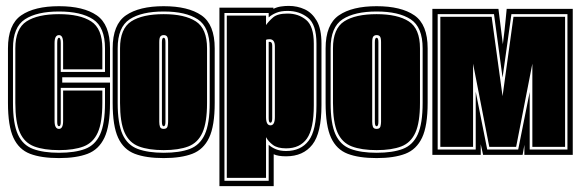

<svg xmlns="http://www.w3.org/2000/svg" viewBox="-20 -525 1971 651"><path d="M180 11Q120 11 82 -3.5Q44 -18 25.5 -58Q7 -98 7 -176V-361Q7 -442 52 -473Q97 -504 180 -504Q263 -504 308 -473Q353 -442 353 -361V-263H191V-245H353V-176Q353 -98 334 -58Q315 -18 277 -3.5Q239 11 180 11ZM180 -7Q234 -7 268.5 -20Q303 -33 319.5 -69.5Q336 -106 336 -176V-227H186V-111Q186 -97 180 -97Q174 -97 174 -111V-379Q174 -397 180 -397Q186 -397 186 -379V-281H336V-361Q336 -433 295.5 -459.5Q255 -486 180 -486Q105 -486 64.5 -459.5Q24 -433 24 -361V-176Q24 -106 40.5 -69.5Q57 -33 92 -20Q127 -7 180 -7ZM180 -16Q129 -16 96 -28.5Q63 -41 47.5 -75.5Q32 -110 32 -176V-361Q32 -428 70 -452.5Q108 -477 180 -477Q251 -477 289 -452.5Q327 -428 327 -361V-290H194V-379Q194 -406 180 -406Q165 -406 165 -379V-115Q165 -88 180 -88Q194 -88 194 -115V-218H327V-176Q327 -110 311.5 -75.5Q296 -41 263.5 -28.5Q231 -16 180 -16Z M535 11Q475 11 437 -3.5Q399 -18 380.5 -58Q362 -98 362 -176V-361Q362 -442 407 -473Q452 -504 535 -504Q618 -504 663 -473Q708 -442 708 -361V-176Q708 -98 689 -58Q670 -18 632 -3.5Q594 11 535 11ZM535 -7Q589 -7 623.5 -20Q658 -33 674.5 -69.5Q691 -106 691 -176V-361Q691 -433 650.5 -459.5Q610 -486 535 -486Q460 -486 419.5 -459.5Q379 -433 379 -361V-176Q379 -106 395.5 -69.5Q412 -33 447 -20Q482 -7 535 -7ZM535 -16Q484 -16 451 -28.5Q418 -41 402.5 -75.5Q387 -110 387 -176V-361Q387 -428 425 -452.5Q463 -477 535 -477Q606 -477 644 -452.5Q682 -428 682 -361V-176Q682 -110 666.5 -75.5Q651 -41 618.5 -28.5Q586 -16 535 -16ZM535 -88Q546 -88 548 -96.5Q550 -105 550 -112V-382Q550 -396 546.5 -401Q543 -406 535 -406Q528 -406 524 -401.5Q520 -397 520 -382V-112Q520 -102 522.5 -95Q525 -88 535 -88ZM535 -97Q529 -97 529 -112V-382Q529 -397 535 -397Q541 -397 541 -382V-112Q541 -97 535 -97Z M724 106V-499H907V-495Q919 -501 932.5 -503Q946 -505 959 -505Q988 -505 1013 -493.5Q1038 -482 1054 -454.5Q1070 -427 1070 -377V-168Q1070 -74 1039 -34.5Q1008 5 950 5Q923 5 908 -2V106ZM741 88H891V-34Q901 -25 915.5 -19Q930 -13 950 -13Q1000 -13 1026.5 -48Q1053 -83 1053 -168V-377Q1053 -442 1024 -465Q995 -488 955 -488Q932 -488 916.5 -481.5Q901 -475 891 -466V-481H741ZM749 78V-472H882V-440Q891 -453 906 -466Q921 -479 955 -479Q992 -479 1018 -457.5Q1044 -436 1044 -377V-168Q1044 -88 1020.5 -55Q997 -22 950 -22Q921 -22 905.5 -33.5Q890 -45 882 -60V78ZM897 -100Q912 -100 912 -128V-368Q912 -392 894 -392Q886 -392 882 -390V-128Q882 -100 897 -100ZM897 -109Q891 -109 891 -124V-383H895Q903 -383 903 -370V-124Q903 -109 897 -109Z M1257 11Q1197 11 1159 -3.5Q1121 -18 1102.5 -58Q1084 -98 1084 -176V-361Q1084 -442 1129 -473Q1174 -504 1257 -504Q1340 -504 1385 -473Q1430 -442 1430 -361V-176Q1430 -98 1411 -58Q1392 -18 1354 -3.5Q1316 11 1257 11ZM1257 -7Q1311 -7 1345.5 -20Q1380 -33 1396.5 -69.5Q1413 -106 1413 -176V-361Q1413 -433 1372.5 -459.5Q1332 -486 1257 -486Q1182 -486 1141.5 -459.5Q1101 -433 1101 -361V-176Q1101 -106 1117.5 -69.5Q1134 -33 1169 -20Q1204 -7 1257 -7ZM1257 -16Q1206 -16 1173 -28.5Q1140 -41 1124.5 -75.5Q1109 -110 1109 -176V-361Q1109 -428 1147 -452.5Q1185 -477 1257 -477Q1328 -477 1366 -452.5Q1404 -428 1404 -361V-176Q1404 -110 1388.5 -75.5Q1373 -41 1340.5 -28.5Q1308 -16 1257 -16ZM1257 -88Q1268 -88 1270 -96.5Q1272 -105 1272 -112V-382Q1272 -396 1268.5 -401Q1265 -406 1257 -406Q1250 -406 1246 -401.5Q1242 -397 1242 -382V-112Q1242 -102 1244.5 -95Q1247 -88 1257 -88ZM1257 -97Q1251 -97 1251 -112V-382Q1251 -397 1257 -397Q1263 -397 1263 -382V-112Q1263 -97 1257 -97Z M1446 0V-495H1670L1685 -375Q1692 -430 1694.5 -459Q1697 -488 1698 -495H1922V0H1758V-34L1752 0H1618L1610 -36V0ZM1464 -18H1593V-214L1632 -18H1737L1776 -213V-18H1904V-477H1714L1684 -262L1655 -477H1464ZM1473 -27V-468H1647L1684 -199L1721 -468H1896V-27H1785V-309L1730 -27H1639L1584 -309V-27Z"/></svg>

Font: Alumni Sans Collegiate One SC
Style: Regular
Weight: 400
Designer: Robert E. Leuschke
Foundry: Robert E. Leuschke
Version: Version 1.100